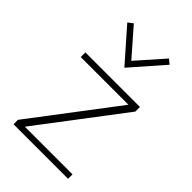

<svg xmlns="http://www.w3.org/2000/svg" viewBox="-218 -808 890 890"><g transform="rotate(45 227.0 -362.5)"><path d="M49 0V-29L361.5 -440.5H49V-471H406.5V-440.5L94 -29H406.5V0ZM227 -548.5 88 -706.5 112.5 -725 233 -587H221L343 -725L365.5 -706.5Z"/></g></svg>

Font: Karla ExtraLight
Style: Regular
Weight: 250
Designer: Jonathan Pinhorn
Version: Version 2.004;gftools[0.9.33]